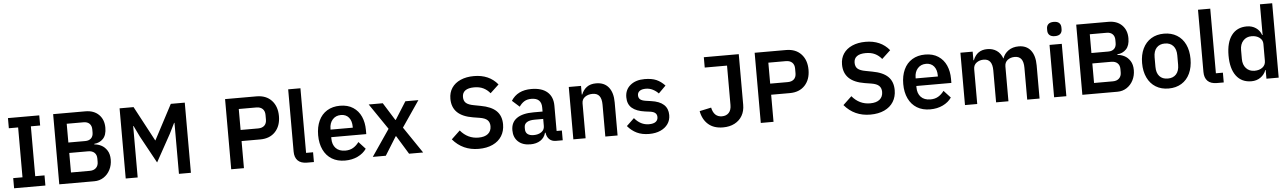

<svg xmlns="http://www.w3.org/2000/svg" viewBox="-31 -1384 13408 1998"><g transform="rotate(-5 6673.0 -384.5)"><path d="M384 0H57V-106H154V-627H57V-733H384V-627H287V-106H384Z M529 0V-733H865Q954 -733 1006 -681.5Q1058 -630 1058 -545Q1058 -468 1021 -430Q984 -392 929 -388V-381Q964 -380 1000 -362Q1036 -344 1060.5 -306Q1085 -268 1085 -210Q1085 -152 1060.5 -104Q1036 -56 993 -28Q950 0 896 0ZM837 -425Q877 -425 899 -446.5Q921 -468 921 -507V-539Q921 -577 899 -599Q877 -621 837 -621H661V-425ZM858 -112Q899 -112 923 -135Q947 -158 947 -198V-233Q947 -272 923.5 -294Q900 -316 858 -316H661V-112Z M1348 0H1223V-733H1369L1563 -369H1566L1758 -733H1904V0H1779V-533H1775L1720 -422L1563 -138L1408 -421L1352 -537H1348Z M2458 0H2325V-733H2653Q2753 -733 2810.5 -671.5Q2868 -610 2868 -508Q2868 -406 2810.5 -344.5Q2753 -283 2653 -283H2458ZM2458 -618V-399H2641Q2683 -399 2706.5 -421Q2730 -443 2730 -484V-532Q2730 -573 2706.5 -595.5Q2683 -618 2641 -618Z M3118 0Q3053 0 3020.5 -33Q2988 -66 2988 -127V-777H3116V-102H3189V0Z M3257 -274Q3257 -360 3287 -425Q3317 -490 3374.5 -525Q3432 -560 3510 -560Q3591 -560 3646.5 -523.5Q3702 -487 3729.5 -425Q3757 -363 3757 -285V-242H3391V-227Q3391 -164 3426 -127Q3461 -90 3526 -90Q3573 -90 3607.5 -110.5Q3642 -131 3668 -167L3738 -91Q3705 -43 3646.5 -15Q3588 13 3514 13Q3434 13 3376.5 -22Q3319 -57 3288 -122Q3257 -187 3257 -274ZM3391 -321H3623V-331Q3623 -392 3593.5 -427.5Q3564 -463 3511 -463Q3457 -463 3424 -426Q3391 -389 3391 -329Z M3940 0H3804L3993 -277L3809 -547H3956L4071 -363H4076L4192 -547H4328L4143 -276L4330 0H4183L4065 -193H4060Z M4639 -110 4729 -195Q4805 -104 4918 -104Q4983 -104 5017.5 -132.5Q5052 -161 5052 -212Q5052 -252 5028 -275.5Q5004 -299 4947 -308L4879 -319Q4769 -337 4715 -390Q4661 -443 4661 -532Q4661 -597 4693 -645Q4725 -693 4785 -719.5Q4845 -746 4925 -746Q5084 -746 5173 -637L5083 -553Q5053 -590 5013 -609.5Q4973 -629 4917 -629Q4856 -629 4824.5 -606Q4793 -583 4793 -539Q4793 -497 4818 -475.5Q4843 -454 4900 -444L4968 -431Q5079 -411 5131.5 -359.5Q5184 -308 5184 -219Q5184 -150 5151.5 -97.5Q5119 -45 5057 -16Q4995 13 4910 13Q4743 13 4639 -110Z M5275 -149Q5275 -232 5335.5 -274Q5396 -316 5510 -316H5605V-358Q5605 -458 5500 -458Q5455 -458 5425 -439Q5395 -420 5373 -387L5297 -455Q5363 -560 5508 -560Q5617 -560 5675 -509.5Q5733 -459 5733 -366V-102H5788V0H5717Q5674 0 5648 -25.5Q5622 -51 5617 -94H5611Q5597 -42 5554.5 -14.5Q5512 13 5450 13Q5368 13 5321.5 -31Q5275 -75 5275 -149ZM5605 -164V-239H5516Q5462 -239 5434 -221Q5406 -203 5406 -168V-150Q5406 -115 5428.5 -97.5Q5451 -80 5492 -80Q5541 -80 5573 -102.5Q5605 -125 5605 -164Z M5899 0V-547H6027V-457H6032Q6050 -504 6087.5 -532Q6125 -560 6185 -560Q6270 -560 6315.5 -504Q6361 -448 6361 -346V0H6233V-333Q6233 -394 6210 -424Q6187 -454 6139 -454Q6092 -454 6059.5 -430.5Q6027 -407 6027 -364V0Z M6466 -89 6546 -165Q6610 -88 6697 -88Q6744 -88 6767.5 -105.5Q6791 -123 6791 -155Q6791 -181 6774 -196.5Q6757 -212 6720 -217L6667 -224Q6578 -236 6532 -275.5Q6486 -315 6486 -388Q6486 -467 6542.5 -513.5Q6599 -560 6691 -560Q6766 -560 6814 -539Q6862 -518 6903 -474L6827 -398Q6802 -425 6768 -442Q6734 -459 6696 -459Q6653 -459 6631 -442.5Q6609 -426 6609 -398Q6609 -370 6626.5 -355Q6644 -340 6684 -334L6739 -326Q6915 -302 6915 -165Q6915 -112 6887 -72Q6859 -32 6808.5 -9.5Q6758 13 6691 13Q6617 13 6562.5 -13Q6508 -39 6466 -89Z M7234 -178 7356 -204Q7377 -104 7461 -104Q7506 -104 7532.5 -132Q7559 -160 7559 -214V-625H7326V-733H7691V-204Q7691 -139 7663 -90.5Q7635 -42 7583.5 -15Q7532 12 7462 12Q7366 12 7308 -39Q7250 -90 7234 -178Z M7990 0H7857V-733H8185Q8285 -733 8342.5 -671.5Q8400 -610 8400 -508Q8400 -406 8342.5 -344.5Q8285 -283 8185 -283H7990ZM7990 -618V-399H8173Q8215 -399 8238.5 -421Q8262 -443 8262 -484V-532Q8262 -573 8238.5 -595.5Q8215 -618 8173 -618Z M8730 -110 8820 -195Q8896 -104 9009 -104Q9074 -104 9108.5 -132.5Q9143 -161 9143 -212Q9143 -252 9119 -275.5Q9095 -299 9038 -308L8970 -319Q8860 -337 8806 -390Q8752 -443 8752 -532Q8752 -597 8784 -645Q8816 -693 8876 -719.5Q8936 -746 9016 -746Q9175 -746 9264 -637L9174 -553Q9144 -590 9104 -609.5Q9064 -629 9008 -629Q8947 -629 8915.5 -606Q8884 -583 8884 -539Q8884 -497 8909 -475.5Q8934 -454 8991 -444L9059 -431Q9170 -411 9222.5 -359.5Q9275 -308 9275 -219Q9275 -150 9242.5 -97.5Q9210 -45 9148 -16Q9086 13 9001 13Q8834 13 8730 -110Z M9369 -274Q9369 -360 9399 -425Q9429 -490 9486.5 -525Q9544 -560 9622 -560Q9703 -560 9758.5 -523.5Q9814 -487 9841.5 -425Q9869 -363 9869 -285V-242H9503V-227Q9503 -164 9538 -127Q9573 -90 9638 -90Q9685 -90 9719.5 -110.5Q9754 -131 9780 -167L9850 -91Q9817 -43 9758.5 -15Q9700 13 9626 13Q9546 13 9488.5 -22Q9431 -57 9400 -122Q9369 -187 9369 -274ZM9503 -321H9735V-331Q9735 -392 9705.5 -427.5Q9676 -463 9623 -463Q9569 -463 9536 -426Q9503 -389 9503 -329Z M9990 0V-547H10118V-457H10123Q10163 -560 10271 -560Q10328 -560 10369 -532Q10410 -504 10430 -449H10432Q10448 -498 10492 -529Q10536 -560 10599 -560Q10681 -560 10725 -504Q10769 -448 10769 -346V0H10640V-333Q10640 -394 10617.5 -424Q10595 -454 10549 -454Q10505 -454 10474.5 -430.5Q10444 -407 10444 -364V0H10315V-333Q10315 -394 10292.5 -424Q10270 -454 10224 -454Q10181 -454 10149.5 -430.5Q10118 -407 10118 -364V0Z M10910 -698V-717Q10910 -747 10928.5 -764.5Q10947 -782 10985 -782Q11023 -782 11041.5 -764.5Q11060 -747 11060 -717V-698Q11060 -668 11041.5 -650.5Q11023 -633 10985 -633Q10947 -633 10928.5 -650.5Q10910 -668 10910 -698ZM11049 0H10921V-547H11049Z M11216 0V-733H11552Q11641 -733 11693 -681.5Q11745 -630 11745 -545Q11745 -468 11708 -430Q11671 -392 11616 -388V-381Q11651 -380 11687 -362Q11723 -344 11747.5 -306Q11772 -268 11772 -210Q11772 -152 11747.5 -104Q11723 -56 11680 -28Q11637 0 11583 0ZM11524 -425Q11564 -425 11586 -446.5Q11608 -468 11608 -507V-539Q11608 -577 11586 -599Q11564 -621 11524 -621H11348V-425ZM11545 -112Q11586 -112 11610 -135Q11634 -158 11634 -198V-233Q11634 -272 11610.5 -294Q11587 -316 11545 -316H11348V-112Z M11864 -274Q11864 -361 11895 -425.5Q11926 -490 11983 -525Q12040 -560 12117 -560Q12194 -560 12251.5 -525Q12309 -490 12339.5 -425.5Q12370 -361 12370 -274Q12370 -187 12339.5 -122Q12309 -57 12251.5 -22Q12194 13 12117 13Q12040 13 11983 -22Q11926 -57 11895 -122Q11864 -187 11864 -274ZM12236 -224V-323Q12236 -387 12204.5 -422Q12173 -457 12117 -457Q12062 -457 12030.5 -422.5Q11999 -388 11999 -323V-224Q11999 -160 12030 -125.5Q12061 -91 12117 -91Q12173 -91 12204.5 -125.5Q12236 -160 12236 -224Z M12622 0Q12557 0 12524.5 -33Q12492 -66 12492 -127V-777H12620V-102H12693V0Z M12767 -274Q12767 -411 12823 -485.5Q12879 -560 12982 -560Q13037 -560 13077.5 -532Q13118 -504 13134 -457H13139V-777H13267V0H13139V-91H13135Q13118 -44 13077 -15.5Q13036 13 12982 13Q12879 13 12823 -62Q12767 -137 12767 -274ZM13139 -186V-364Q13139 -404 13106 -429Q13073 -454 13023 -454Q12969 -454 12935.5 -417.5Q12902 -381 12902 -320V-227Q12902 -166 12935.5 -129.5Q12969 -93 13023 -93Q13074 -93 13106.5 -118Q13139 -143 13139 -186Z"/></g></svg>

Font: IBM Plex Sans JP SemiBold
Style: Regular
Weight: 600
Designer: Mike Abbink; Paul van der Laan; Pieter van Rosmalen; Wujin Sim; Yejin Wi; Jinhee Kim; Boomi Park; Yona Kim; Kichan Ma
Foundry: Sandoll Inc.
Version: Version 1.001